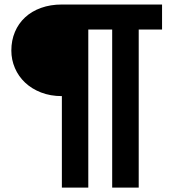

<svg xmlns="http://www.w3.org/2000/svg" viewBox="-20 -746 792 872"><path d="M716 -725.5V-612H610V106H489.5V-612H381V106H261V-309.5Q209 -309.5 166.5 -326Q124 -342.5 94 -370.8Q64 -399 47.8 -436.8Q31.5 -474.5 31.5 -516.5Q31.5 -562.5 47.8 -601Q64 -639.5 94 -667.2Q124 -695 166.5 -710.2Q209 -725.5 261 -725.5Z"/></svg>

Font: Lato Heavy
Style: Regular
Weight: 800
Designer: Lukasz Dziedzic
Foundry: tyPoland Lukasz Dziedzic
Version: Version 2.007; 2014-02-27